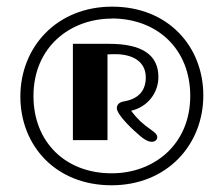

<svg xmlns="http://www.w3.org/2000/svg" viewBox="-20 -775 676 580"><path d="M316.9 -215.3C484.4 -215.3 594.2 -337.4 594.2 -486.8C594.2 -633.8 488.8 -754.9 318.8 -754.9C151.4 -754.9 41.5 -632.8 41.5 -483.4C41.5 -336.4 147 -215.3 316.9 -215.3ZM317.9 -251.5C179.2 -251 81.1 -344.7 81.1 -484.9C81.1 -633.3 192.4 -718.8 317.9 -718.8L317.4 -719.2C456.5 -719.2 554.7 -625.5 554.7 -485.4C554.7 -336.9 443.4 -251.5 317.9 -251.5ZM200.2 -351.6H304.7V-610.8C309.1 -610.8 314.5 -610.8 319.8 -611.3C382.8 -613.3 420.4 -587.9 420.4 -541C420.4 -503.4 400.4 -477.1 356.9 -469.2C337.9 -466.3 333 -457.5 333 -447.8C333 -431.2 369.6 -393.6 394 -372.6C416 -352.1 428.2 -346.7 439 -346.7C448.7 -346.7 455.1 -353.5 455.1 -359.9C455.1 -368.7 448.2 -374.5 436.5 -382.8C410.6 -400.9 394 -416.5 376 -440.4C426.3 -452.1 458.5 -494.6 458.5 -542.5C458.5 -610.8 406.7 -642.6 309.6 -642.6H200.2Z"/></svg>

Font: Limelight
Style: Regular
Weight: 400
Designer: Nicole Fally
Foundry: Nicole Fally
Version: Version 1.002